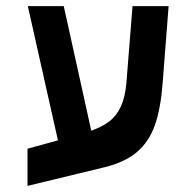

<svg xmlns="http://www.w3.org/2000/svg" viewBox="-20 -629 640 628"><path d="M70 -142.5 169.5 -170 71 -609H188.5L278.5 -201.5Q315 -214.5 338.2 -232.5Q361.5 -250.5 375.5 -281Q389.5 -311.5 393.5 -359L413.5 -609H531.5L512 -357Q505.5 -273 486.5 -219.2Q467.5 -165.5 428.2 -132Q389 -98.5 322 -82L70 -21Z"/></svg>

Font: JuliaMono SemiBold
Style: Italic
Weight: 600
Italic angle: -9°
Monospace: yes
Designer: cormullion
Foundry: corm
Version: Version 0.056; ttfautohint (v1.8.4)